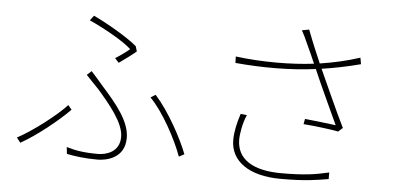

<svg xmlns="http://www.w3.org/2000/svg" viewBox="-53 -880 2105 1012"><g transform="rotate(5 1000.0 -374.5)"><path d="M314 -266C260 -207 138 -114 59 -72L79 -46C166 -95 273 -182 333 -243ZM946 -61C914 -144 843 -276 768 -360L742 -344C812 -273 886 -135 918 -46ZM329 -9C369 -1 421 7 492 7C533 7 636 -9 636 -120C636 -207 564 -294 485 -382C464 -406 440 -435 421 -455L397 -433L465 -362C529 -288 606 -197 606 -123C606 -41 533 -23 492 -23C416 -23 371 -31 325 -45ZM559 -511C593 -535 628 -561 649 -579L641 -606C590 -650 478 -714 408 -747L388 -721C465 -686 569 -629 613 -588C597 -574 566 -551 538 -534Z M1223 -299C1206 -247 1196 -201 1196 -158C1196 -48 1293 24 1463 24C1595 24 1647 14 1715 3V-32C1646 -16 1588 -6 1464 -6C1309 -6 1227 -62 1227 -164C1227 -194 1237 -253 1256 -295ZM1826 -649C1752 -625 1681 -610 1615 -600C1592 -655 1576 -689 1544 -773L1506 -766C1517 -747 1525 -730 1541 -694C1559 -655 1571 -629 1585 -596C1464 -581 1314 -580 1171 -598L1172 -564C1315 -551 1462 -551 1597 -569L1598 -567C1627 -498 1693 -357 1727 -283C1690 -288 1605 -298 1563 -302L1558 -274C1613 -270 1711 -258 1743 -251L1766 -272C1721 -362 1659 -504 1627 -573C1689 -582 1760 -596 1832 -615Z"/></g></svg>

Font: Source Han Sans CN ExtraLight
Style: Regular
Weight: 250
Designer: Ryoko NISHIZUKA (kana & ideographs); Paul D. Hunt (Latin, Greek & Cyrillic); Wenlong ZHANG (bopomofo); Sandoll Communica
Foundry: Adobe Systems Incorporated
Version: Version 1.004;PS 1.004;hotconv 16.6.51;makeotf.lib2.5.65220